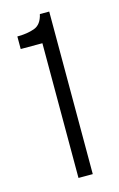

<svg xmlns="http://www.w3.org/2000/svg" viewBox="-106 -706 467 753"><g transform="rotate(-15 128.0 -330.0)"><path d="M116 0V-547H28V-598Q68 -598 97.5 -608.5Q127 -619 136 -660H174V0Z"/></g></svg>

Font: Bricolage Grotesque SemiCondensed ExtraLight
Style: Regular
Weight: 250
Width: 4
Designer: Mathieu Triay
Foundry: Atelier Triay
Version: Version 1.000;gftools[0.9.30]